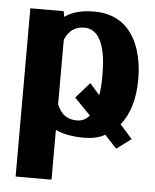

<svg xmlns="http://www.w3.org/2000/svg" viewBox="-53 -583 669 831"><g transform="rotate(5 281.5 -167.5)"><path d="M46 203H202V-13C231 0 271 10 325 10C359 10 391 4 417 -11L469 45L532 -2L479 -62C518 -110 538 -178 538 -259V-270C538 -310 532 -346 523 -379C498 -467 439 -538 324 -538C266 -538 227 -526 195 -504L191 -528H46ZM202 -125V-405C218 -442 243 -465 287 -465C358 -465 382 -377 382 -272V-257C382 -230 380 -203 376 -179L333 -228L273 -160L343 -88C329 -71 311 -62 288 -62C244 -62 218 -85 202 -125Z"/></g></svg>

Font: Aerodynamic
Style: Bd
Weight: 500
Designer: Google
Version: Version 2.000980; 2014